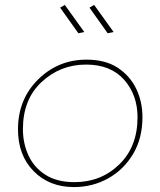

<svg xmlns="http://www.w3.org/2000/svg" viewBox="-20 -759 651 779"><path d="M298 -624 224 -728 243 -739 322 -629ZM417 -624 343 -728 362 -739 441 -629ZM280 0Q180 0 116.5 -64.5Q53 -129 53 -234Q53 -356 134.5 -436.5Q216 -517 331 -517Q406.5 -517 456.5 -485Q508 -451 533 -398.2Q558 -345.5 558 -284Q558 -198 520 -134.2Q482 -70.5 418.8 -35.2Q355.5 0 280 0ZM282 -20Q390 -20 464 -92Q538 -164 538 -283Q538 -374 483.5 -435.5Q429 -497 329 -497Q225 -497 149 -426.5Q73 -356 73 -235Q73 -177.5 95.5 -128.5Q118 -79.5 164.5 -49.8Q211 -20 282 -20Z"/></svg>

Font: Argentum Sans Thin
Style: Italic
Weight: 100
Italic angle: -11°
Designer: Julieta Ulanovsky (font), Cristiano Sobral (main changes and remaster)
Foundry: Julieta Ulanovsky (font), Cristiano Sobral (main changes and remaster)
Version: Version 2.007;June 15, 2022;FontCreator 14.0.0.2814 64-bit; 